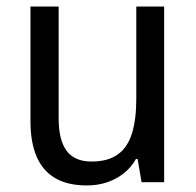

<svg xmlns="http://www.w3.org/2000/svg" viewBox="-20 -556 599 586"><path d="M481 -536V0H412L400 -71H395Q380 -44 356.5 -26Q333 -8 305 1Q277 10 245 10Q187 10 149 -12Q111 -34 92 -77.5Q73 -121 73 -186V-536H159V-195Q159 -128 183.5 -95.5Q208 -63 259 -63Q310 -63 340 -85Q370 -107 383 -149.5Q396 -192 396 -255V-536Z"/></svg>

Font: Noto Sans Devanagari SemiCondensed
Style: Regular
Weight: 400
Width: 4
Designer: Jelle Bosma - Monotype Design Team
Foundry: Monotype Imaging Inc.
Version: Version 2.006